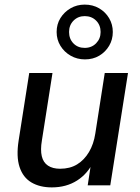

<svg xmlns="http://www.w3.org/2000/svg" viewBox="-20 -805 609 834"><path d="M205 9Q153 9 116.5 -12.5Q80 -34 65 -79.5Q50 -125 61 -195L107 -488H208L162 -195Q155 -154 161.5 -126.5Q168 -99 188.5 -85.5Q209 -72 241 -72Q284 -72 315 -91Q346 -110 366.5 -144.5Q387 -179 394 -225L435 -488H536L459 0H361L377 -105H387Q362 -51 315 -21Q268 9 205 9ZM349 -547Q315 -547 287 -563Q259 -579 242.5 -606Q226 -633 226 -666Q226 -700 242.5 -726.5Q259 -753 286.5 -769Q314 -785 348 -785Q383 -785 410.5 -769Q438 -753 454 -726Q470 -699 470 -666Q470 -633 454 -606Q438 -579 411 -563Q384 -547 349 -547ZM348 -597Q378 -597 397.5 -617Q417 -637 417 -666Q417 -696 397.5 -715.5Q378 -735 348 -735Q319 -735 299.5 -715.5Q280 -696 280 -666Q280 -636 299 -616.5Q318 -597 348 -597Z"/></svg>

Font: Nunito Sans 12pt ExtraLight 12pt SemiBold
Style: Italic
Weight: 600
Italic angle: -9°
Version: Version 3.101;gftools[0.9.27]